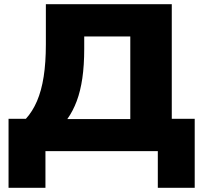

<svg xmlns="http://www.w3.org/2000/svg" viewBox="-20 -725 986 921"><path d="M21 176V-155H104Q136 -190 157.5 -240Q179 -290 189.5 -357.5Q200 -425 200 -512V-705H804V-155H914V176H737V0H198V176ZM303 -154H605V-550H384V-491Q384 -412 375 -350Q366 -288 348 -240Q330 -192 303 -154Z"/></svg>

Font: Nunito Sans 10pt SemiExpanded Black
Style: Regular
Weight: 900
Width: 6
Designer: Vernon Adams
Foundry: Vernon Adams
Version: Version 3.101;gftools[0.9.27]